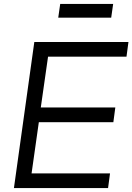

<svg xmlns="http://www.w3.org/2000/svg" viewBox="-20 -959 675 979"><path d="M51 0H531L541 -75H141L178 -336H558L568 -411H188L225 -670H625L635 -745H155ZM277 -869H547L557 -939H287Z"/></svg>

Font: Mluvka
Style: Italic
Weight: 400
Italic angle: -8°
Designer: Modified by Jiří Krblich, Original typeface by Gumpita Rahayu
Foundry: Gumpita Rahayu & Jiří Krblich
Version: Version 2.000;Glyphs 3.1.1 (3134)